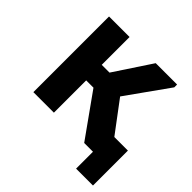

<svg xmlns="http://www.w3.org/2000/svg" viewBox="-150 -588 820 820"><g transform="rotate(45 260.5 -177.5)"><path d="M419 0H366L227 -195H183V0H59V-457H183V-289H230L341 -457H470V-440L334 -249L439 -109H521V102H419Z"/></g></svg>

Font: Tilda Sans Bold
Style: Regular
Weight: 700
Designer: ParaType Ltd
Foundry: ParaType Ltd
Version: Version 1.009